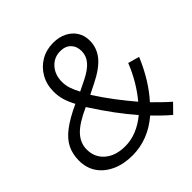

<svg xmlns="http://www.w3.org/2000/svg" viewBox="-190 -860 1020 1020"><g transform="rotate(-45 320.0 -350.0)"><path d="M588 -39 539 11Q517 -7 495 -28.5Q473 -50 450 -73Q352 11 234 11Q168 11 118 -12Q68 -35 40.5 -75.5Q13 -116 13 -171Q13 -220 32 -258.5Q51 -297 95 -330.5Q139 -364 213 -398Q194 -434 185.5 -463.5Q177 -493 177 -526Q177 -579 201 -621Q225 -663 266 -687Q307 -711 359 -711Q402 -711 435 -694.5Q468 -678 486.5 -649Q505 -620 505 -582Q505 -527 470.5 -484.5Q436 -442 359 -404L303 -376Q338 -321 377.5 -269Q417 -217 457 -170Q489 -208 516.5 -254Q544 -300 565 -353L629 -335Q576 -209 499 -124Q522 -101 544 -79.5Q566 -58 588 -39ZM245 -531Q245 -506 252.5 -482Q260 -458 277 -426L338 -456Q388 -481 411.5 -509Q435 -537 435 -573Q435 -609 413.5 -631Q392 -653 354 -653Q307 -653 276 -618.5Q245 -584 245 -531ZM84 -184Q84 -124 127 -87.5Q170 -51 241 -51Q286 -51 328.5 -68.5Q371 -86 409 -118Q368 -165 326.5 -221Q285 -277 240 -347Q155 -309 119.5 -270.5Q84 -232 84 -184Z"/></g></svg>

Font: Red Hat Display VF
Style: Italic
Weight: 300
Italic angle: -12°
Designer: Pentagram, MCKL
Foundry: Pentagram, MCKL
Version: Version 1.010